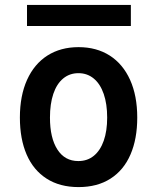

<svg xmlns="http://www.w3.org/2000/svg" viewBox="-20 -752 640 782"><path d="M61 -273Q61 -362 90.2 -426.8Q119.5 -491.5 173.2 -525.8Q227 -560 300 -560Q373 -560 426.8 -525.8Q480.5 -491.5 509.8 -426.8Q539 -362 539 -273Q539 -186.5 511.5 -122.8Q484 -59 430.2 -24.5Q376.5 10 300 10Q223.5 10 169.8 -24.5Q116 -59 88.5 -122.5Q61 -186 61 -273ZM416.5 -273Q416.5 -328.5 402.5 -369.2Q388.5 -410 362 -432Q335.5 -454 299.5 -454Q263.5 -454 237.2 -432.2Q211 -410.5 197.2 -369.8Q183.5 -329 183.5 -273Q183.5 -190 213.8 -143Q244 -96 299 -96Q336 -96 362.2 -117.5Q388.5 -139 402.5 -178.8Q416.5 -218.5 416.5 -273ZM90 -732H513V-646H90Z"/></svg>

Font: JuliaMono
Style: Bold
Weight: 700
Monospace: yes
Designer: cormullion
Foundry: corm
Version: Version 0.055; ttfautohint (v1.8.4)